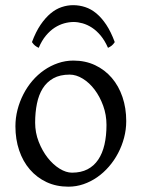

<svg xmlns="http://www.w3.org/2000/svg" viewBox="-20 -701 543 736"><path d="M388.2 -222.2Q388.2 -260.7 375.5 -295.7Q362.8 -330.6 342.8 -357.2Q322.8 -383.8 297.4 -399.4Q272 -415 247.1 -415Q210 -415 184.6 -400.9Q159.2 -386.7 143.8 -362.1Q128.4 -337.4 121.6 -303.7Q114.7 -270 114.7 -231Q114.7 -192.4 128.4 -157.5Q142.1 -122.6 162.8 -96.2Q183.6 -69.8 208.5 -54.4Q233.4 -39.1 255.9 -39.1Q290.5 -39.1 315.4 -52Q340.3 -64.9 356.4 -88.9Q372.6 -112.8 380.4 -146.5Q388.2 -180.2 388.2 -222.2ZM463.9 -236.8Q463.9 -204.1 455.6 -172.9Q447.3 -141.6 432.6 -113.8Q418 -85.9 397.5 -62.3Q377 -38.6 352.3 -21.5Q327.6 -4.4 299.8 5.1Q272 14.6 242.2 14.6Q195.8 14.6 158.4 -2.9Q121.1 -20.5 94.5 -51.3Q67.9 -82 53.5 -124.5Q39.1 -167 39.1 -216.8Q39.1 -249 47.1 -280.3Q55.2 -311.5 69.6 -339.6Q84 -367.7 104.2 -391.4Q124.5 -415 149.2 -432.1Q173.8 -449.2 202.4 -459Q231 -468.8 261.2 -468.8Q307.1 -468.8 344.5 -451.2Q381.8 -433.6 408.4 -402.6Q435.1 -371.6 449.5 -329.1Q463.9 -286.6 463.9 -236.8ZM102.5 -539.6Q117.2 -579.1 135.5 -606Q153.8 -632.8 174.1 -649.7Q194.3 -666.5 216.3 -673.8Q238.3 -681.2 260.3 -681.2Q284.2 -681.2 306.6 -673.8Q329.1 -666.5 349.4 -649.7Q369.6 -632.8 387.5 -606Q405.3 -579.1 419.9 -539.6Q414.1 -530.8 408.2 -526.1Q402.3 -521.5 394 -517.6Q381.8 -545.4 366 -564.5Q350.1 -583.5 332.5 -595Q314.9 -606.4 296.6 -611.6Q278.3 -616.7 262.2 -616.7Q245.1 -616.7 226.3 -611.6Q207.5 -606.4 189.7 -595Q171.9 -583.5 156 -564.5Q140.1 -545.4 128.4 -517.6Q120.1 -521.5 114.3 -526.1Q108.4 -530.8 102.5 -539.6Z"/></svg>

Font: Gentium Unicode
Style: Regular
Weight: 400
Version: Version 1.009